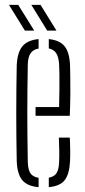

<svg xmlns="http://www.w3.org/2000/svg" viewBox="-20 -766 352 791"><path d="M49 -101.5Q48 -148 47.5 -198Q47 -248 47 -299.2Q47 -350.5 47.5 -400.5Q48 -450.5 49 -497.5Q51.5 -550 72.2 -575.2Q93 -600.5 139 -605V-566Q116.5 -562 106 -546.5Q95.5 -531 94.5 -502Q93.5 -444 93 -395.5Q92.5 -347 92.5 -301Q92.5 -255 93 -206Q93.5 -157 94.5 -98.5Q95.5 -66 105.8 -51.5Q116 -37 139 -33.5V5Q92 1 71.5 -24.2Q51 -49.5 49 -101.5ZM181 5V-34Q202.5 -37.5 212.5 -52.2Q222.5 -67 223.5 -98.5Q224.5 -119 224.2 -143.8Q224 -168.5 222.5 -199H267.5Q269 -172.5 269.2 -147.5Q269.5 -122.5 268.5 -101.5Q266 -49.5 246.8 -24.2Q227.5 1 181 5ZM126.5 -289V-325H223.5Q224.5 -364.5 224.8 -399Q225 -433.5 224.8 -460Q224.5 -486.5 223.5 -502Q221.5 -531 211.8 -546.5Q202 -562 181 -566.5V-605Q225.5 -600.5 245.8 -575.8Q266 -551 268.5 -498.5Q269 -482.5 269.5 -452Q270 -421.5 269.8 -380.2Q269.5 -339 267.5 -289ZM82.5 -640 17 -746H55L121 -640ZM174.5 -640 109 -746H147L212.5 -640Z"/></svg>

Font: Big Shoulders Stencil Display Thin Light
Style: Regular
Weight: 300
Version: Version 2.001